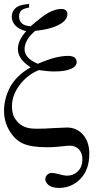

<svg xmlns="http://www.w3.org/2000/svg" viewBox="-20 -714 533 950"><path d="M124 -694.3Q124 -689.5 124 -676.8Q95.7 -671.9 84 -661.1Q74.2 -648.4 74.2 -632.8Q74.2 -612.3 87.9 -598.6Q101.6 -585.9 131.8 -584Q187.5 -632.8 221.7 -652.3Q256.8 -669.9 284.2 -669.9Q296.9 -669.9 305.7 -663.1Q313.5 -655.3 313.5 -644.5Q313.5 -620.1 288.1 -601.6Q245.1 -570.3 154.3 -561.5Q101.6 -516.6 101.6 -470.7Q101.6 -425.8 167 -398.4Q214.8 -418.9 252 -428.7Q290 -437.5 315.4 -437.5Q337.9 -437.5 348.6 -429.7Q359.4 -420.9 359.4 -407.2Q359.4 -389.6 341.8 -378.9Q311.5 -360.4 250 -360.4Q231.4 -360.4 212.9 -362.3Q193.4 -364.3 171.9 -367.2Q112.3 -341.8 76.2 -292Q39.1 -242.2 39.1 -187.5Q39.1 -145.5 58.6 -121.1Q78.1 -93.8 108.4 -84Q126 -77.1 164.1 -77.1Q203.1 -77.1 242.2 -80.1Q293.9 -83 311.5 -83Q358.4 -83 389.6 -48.8Q421.9 -13.7 421.9 46.9Q421.9 125 378.9 169.9Q335 215.8 272.5 215.8Q238.3 215.8 220.7 202.1Q204.1 187.5 204.1 172.9Q204.1 160.2 212.9 151.4Q222.7 141.6 237.3 141.6Q247.1 141.6 273.4 148.4Q299.8 155.3 311.5 155.3Q342.8 155.3 366.2 132.8Q387.7 110.4 387.7 74.2Q387.7 43.9 370.1 24.4Q351.6 6.8 327.1 6.8Q312.5 6.8 280.3 10.7Q247.1 14.6 213.9 14.6Q136.7 14.6 95.7 -2.9Q54.7 -20.5 27.3 -66.4Q0 -110.4 0 -167Q0 -226.6 31.2 -285.2Q62.5 -341.8 131.8 -380.9Q68.4 -420.9 68.4 -471.7Q68.4 -513.7 109.4 -559.6Q74.2 -568.4 55.7 -587.9Q38.1 -608.4 38.1 -630.9Q38.1 -656.2 56.6 -673.8Q76.2 -691.4 124 -694.3Z"/></svg>

Font: Griech2
Style: Regular
Weight: 400
Version: 001.007